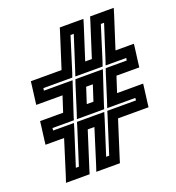

<svg xmlns="http://www.w3.org/2000/svg" viewBox="-126 -766 820 893"><g transform="rotate(-20 283.5 -319.5)"><path d="M533 -199 541 -261 544 -286H519H415L440 -363H528H553L556 -388L564 -450L567 -475H542H476L527 -634L536 -664H506H440H419L413 -644L359 -475H326L377 -634L386 -664H356H290H269L263 -644L209 -475H82H57L54 -450L46 -388L43 -363H68H173L148 -286H59H34L31 -261L23 -199L20 -174H45H112L59 -5L49 25H79H145H166L172 5L229 -174H262L209 -5L199 25H229H295H316L322 5L379 -174H505H530L533 -199ZM486 -224H365H344L338 -204L281 -25H266L320 -194L329 -224H299H215H194L188 -204L131 -25H116L170 -194L179 -224H149H76L77 -236H162H183L189 -256L231 -383L241 -413H210H99L101 -425H224H244L251 -445L304 -614H320L269 -455L259 -425H290H374H394L401 -445L454 -614H470L419 -455L409 -425H440H511L509 -413H425H405L398 -393L358 -266L348 -236H378H487L486 -224ZM265 -286 290 -363H323L298 -286H265ZM228 -236H312H333L339 -256L381 -383L391 -413H360H275H255L248 -393L208 -266L198 -236H228Z"/></g></svg>

Font: Gamestation Display Outline
Style: Italic
Weight: 400
Designer: Jonas Hecksher
Foundry: Jonas Hecksher, Playtypeª, e-types AS
Version: Version 1.003